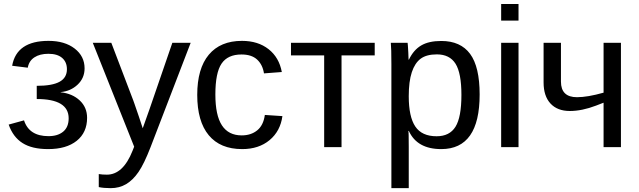

<svg xmlns="http://www.w3.org/2000/svg" viewBox="-20 -745 3233 972"><path d="M223.6 9.8Q142.1 9.8 94 -20.8Q45.9 -51.3 23.9 -114.3L101.6 -135.7Q127.4 -55.7 225.6 -55.7Q272.5 -55.7 300 -78.6Q327.6 -101.6 327.6 -146Q327.6 -243.7 166 -243.7V-310.5Q244.6 -310.5 281.7 -331.1Q318.8 -351.6 318.8 -394.5Q318.8 -430.7 294.7 -451.7Q270.5 -472.7 225.1 -472.7Q181.6 -472.7 154.1 -454.6Q126.5 -436.5 120.6 -402.3L41.5 -412.1Q64 -538.1 225.6 -538.1Q307.6 -538.1 357.9 -499.3Q408.2 -460.4 408.2 -398.9Q408.2 -349.6 372.8 -316.4Q337.4 -283.2 287.1 -278.8V-277.8Q346.2 -271.5 383.5 -236.6Q420.9 -201.7 420.9 -148.4Q420.9 -74.2 368.4 -32.2Q315.9 9.8 223.6 9.8Z M540.5 207.5Q504.4 207.5 480 202.1V136.2Q498.5 139.2 521 139.2Q603 139.2 650.9 18.6L659.2 -2.4L449.7 -528.3H543.5L654.8 -236.3Q657.2 -229.5 660.6 -220Q664.1 -210.4 682.6 -156.2Q701.2 -102.1 702.6 -95.7L736.8 -191.9L852.5 -528.3H945.3L742.2 0Q709.5 84.5 681.2 125.7Q652.8 167 618.4 187.3Q584 207.5 540.5 207.5Z M1070.3 -266.6Q1070.3 -161.1 1103.5 -110.4Q1136.7 -59.6 1203.6 -59.6Q1250.5 -59.6 1282 -85Q1313.5 -110.4 1320.8 -163.1L1409.7 -157.2Q1399.4 -81.1 1344.7 -35.6Q1290 9.8 1206.1 9.8Q1095.2 9.8 1036.9 -60.3Q978.5 -130.4 978.5 -264.6Q978.5 -397.9 1037.1 -468Q1095.7 -538.1 1205.1 -538.1Q1286.1 -538.1 1339.6 -496.1Q1393.1 -454.1 1406.7 -380.4L1316.4 -373.5Q1309.6 -417.5 1281.7 -443.4Q1253.9 -469.2 1202.6 -469.2Q1132.8 -469.2 1101.6 -422.9Q1070.3 -376.5 1070.3 -266.6Z M1453.1 -528.3H1877V-464.4H1709V0H1621.1V-464.4H1453.1Z M2408.2 -266.6Q2408.2 9.8 2213.9 9.8Q2091.8 9.8 2049.8 -82H2047.4Q2049.3 -78.1 2049.3 1V207.5H1961.4V-420.4Q1961.4 -502 1958.5 -528.3H2043.5Q2043.9 -526.4 2044.9 -514.4Q2045.9 -502.4 2047.1 -477.5Q2048.3 -452.6 2048.3 -443.4H2050.3Q2073.7 -492.2 2112.3 -514.9Q2150.9 -537.6 2213.9 -537.6Q2311.5 -537.6 2359.9 -472.2Q2408.2 -406.7 2408.2 -266.6ZM2315.9 -264.6Q2315.9 -375 2286.1 -422.4Q2256.3 -469.7 2191.4 -469.7Q2139.2 -469.7 2109.6 -447.8Q2080.1 -425.8 2064.7 -379.2Q2049.3 -332.5 2049.3 -257.8Q2049.3 -153.8 2082.5 -104.5Q2115.7 -55.2 2190.4 -55.2Q2255.9 -55.2 2285.9 -103.3Q2315.9 -151.4 2315.9 -264.6Z M2517.1 -640.6V-724.6H2605V-640.6ZM2517.1 0V-528.3H2605V0Z M2819.8 -528.3V-332Q2819.8 -252.9 2900.9 -252.9Q2954.6 -252.9 3035.6 -275.9V-528.3H3123.5V0H3035.6V-225.1L2997.6 -210.4Q2926.3 -183.1 2864.7 -183.1Q2801.8 -183.1 2766.8 -220.9Q2731.9 -258.8 2731.9 -327.6V-528.3Z"/></svg>

Font: Liberation Sans
Style: Regular
Weight: 400
Designer: Steve Matteson
Foundry: Ascender Corporation
Version: Version 2.00.1